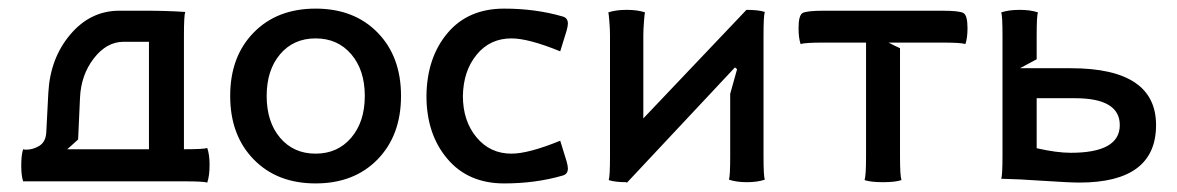

<svg xmlns="http://www.w3.org/2000/svg" viewBox="-20 -425 2759 450"><path d="M29.8 -37.1Q29.8 -62 34.2 -75.2Q37.1 -74.2 41.5 -74.2Q57.6 -74.2 72.3 -83.3Q86.9 -92.3 88.4 -113.8L93.3 -208Q97.7 -288.6 144.8 -344.2Q191.9 -399.9 259.8 -399.9H318.8Q371.6 -399.9 414.1 -397Q411.1 -388.2 411.1 -341.8V-75.2Q457 -75.2 465.8 -78.1Q471.2 -62 471.2 -39.1Q471.2 -13.2 465.8 2.9Q457 0 411.1 0H41H39.1H34.2Q29.8 -13.2 29.8 -37.1ZM163.1 -98.1 137.7 -75.2H329.1V-327.1H270Q230 -327.1 200 -288.3Q169.9 -249.5 167.5 -195.8Z M605 -200.2Q605 -139.2 636.5 -102.1Q668 -64.9 719.7 -64.9Q771.5 -64.9 803.2 -102.3Q835 -139.6 835 -200.2Q835 -260.7 803.2 -297.9Q771.5 -335 719.7 -335Q668 -335 636.5 -297.9Q605 -260.7 605 -200.2ZM574.5 -51.5Q519.5 -107.9 519.5 -200.2Q519.5 -292.5 574.5 -348.6Q629.4 -404.8 719.7 -404.8Q810.1 -404.8 865 -348.6Q919.9 -292.5 919.9 -200.2Q919.9 -107.9 865 -51.5Q810.1 4.9 719.7 4.9Q629.4 4.9 574.5 -51.5Z M979.5 -200.2Q980.5 -290 1028.8 -347.4Q1077.1 -404.8 1161.6 -404.8Q1235.8 -404.8 1299.3 -386.2Q1311 -382.8 1311 -369.6Q1311 -364.3 1308.1 -353.5L1293 -304.7Q1218.8 -335 1178.7 -335Q1128.4 -335 1097.2 -296.9Q1065.9 -258.8 1064.9 -200.2Q1064.9 -141.6 1096.7 -103.3Q1128.4 -64.9 1178.7 -64.9Q1218.8 -64.9 1293 -95.2L1308.1 -46.4Q1311 -35.6 1311 -30.3Q1311 -17.1 1299.3 -13.7Q1235.8 4.9 1161.6 4.9Q1077.1 4.9 1028.3 -53Q979.5 -110.8 979.5 -200.2Z M1409.7 -58.1V-341.8Q1409.7 -355.5 1408.2 -374.5Q1406.7 -393.6 1405.8 -396Q1423.3 -401.9 1448.7 -401.9Q1474.1 -401.9 1491.7 -396Q1490.7 -393.6 1489.3 -374.5Q1487.8 -355.5 1487.8 -341.8V-147.5L1729.5 -401.9Q1757.8 -401.9 1772.5 -397Q1769.5 -388.2 1769.5 -341.8V-58.1Q1769.5 -12.7 1772.5 -3.9Q1754.9 2 1730.5 2Q1706.1 2 1688.5 -3.9Q1691.4 -12.7 1691.4 -58.1V-205.1L1707.5 -262.7L1702.6 -267.1L1448.7 3.9V2Q1421.4 2 1406.7 -2.9Q1409.7 -11.7 1409.7 -58.1Z M2009.8 -58.1V-325.2H1911.6Q1866.7 -325.2 1856.4 -321.8Q1851.6 -336.4 1851.6 -358.9Q1851.6 -388.7 1860.8 -394.3Q1870.1 -399.9 1911.6 -399.9H2187.5Q2229 -399.9 2238.3 -394.3Q2247.6 -388.7 2247.6 -358.9Q2247.6 -336.4 2242.7 -321.8Q2232.4 -325.2 2187.5 -325.2H2062.5Q2067.4 -322.8 2075.9 -318.4Q2084.5 -314 2089.4 -312V-58.1Q2089.4 -13.2 2092.8 -2.9Q2078.1 2 2049.8 2Q2021 2 2006.3 -2.9Q2009.8 -13.2 2009.8 -58.1Z M2409.7 -77.6Q2456.5 -66.9 2489.7 -66.9Q2604.5 -66.9 2604.5 -131.8Q2604.5 -194.8 2499.5 -194.8H2409.7ZM2329.6 -60.1V-341.8Q2329.6 -387.2 2326.7 -396Q2344.2 -401.9 2369.6 -401.9Q2395 -401.9 2412.6 -396Q2409.7 -387.2 2409.7 -341.8V-286.1L2370.6 -265.1H2489.7Q2689.5 -265.1 2689.5 -131.8Q2689.5 2.9 2509.8 2.9Q2487.3 2.9 2425.3 -1.2Q2363.3 -5.4 2331.1 -5.9H2326.7Q2329.6 -14.6 2329.6 -60.1Z"/></svg>

Font: Nikodecs
Style: Medium
Weight: 500
Version: Version 0.29